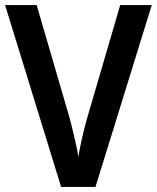

<svg xmlns="http://www.w3.org/2000/svg" viewBox="-20 -734 616 754"><path d="M576 -714H452L323 -273C313 -239 294 -162 288 -118C281 -162 262 -239 253 -272L124 -714H0L220 0H355Z"/></svg>

Font: Noto Sans Gujarati UI SemiCondensed SemiBold
Style: Regular
Weight: 600
Width: 4
Designer: Jelle Bosma - Monotype Design Team, Universal Thirst
Foundry: Monotype Imaging Inc.
Version: Version 2.106